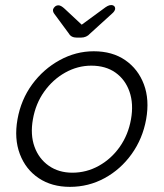

<svg xmlns="http://www.w3.org/2000/svg" viewBox="-20 -725 644 755"><path d="M554.7 -255.9Q541 -179.7 497.6 -119.1Q454.1 -58.6 391.1 -24.4Q328.1 9.8 254.9 9.8Q183.6 9.8 132.3 -24.4Q81.1 -58.6 58.1 -119.1Q35.2 -179.7 48.8 -255.9Q62.5 -333 106.4 -393.1Q150.4 -453.1 214.4 -488.3Q278.3 -523.4 348.6 -523.4Q421.9 -523.4 472.7 -488.3Q523.4 -453.1 545.9 -393.1Q568.4 -333 554.7 -255.9ZM495.1 -255.9Q505.9 -316.4 489.3 -364.3Q472.7 -412.1 434.1 -439.5Q395.5 -466.8 338.9 -466.8Q285.2 -466.8 236.3 -439.5Q187.5 -412.1 153.8 -364.7Q120.1 -317.4 109.4 -255.9Q98.6 -195.3 115.7 -147.9Q132.8 -100.6 171.9 -73.2Q210.9 -45.9 264.6 -45.9Q320.3 -45.9 369.1 -73.2Q418 -100.6 451.2 -147.9Q484.4 -195.3 495.1 -255.9ZM282.2 -577.1Q259.8 -577.1 251 -592.8L193.4 -670.9Q187.5 -678.7 188.5 -687.5Q190.4 -694.3 196.3 -699.2Q202.1 -704.1 210 -704.1Q219.7 -704.1 234.4 -690.4L306.6 -623L292 -621.1L386.7 -690.4Q395.5 -697.3 402.8 -701.2Q410.2 -705.1 417 -705.1Q424.8 -705.1 429.2 -700.7Q433.6 -696.3 432.6 -688.5Q431.6 -684.6 428.7 -680.2Q425.8 -675.8 419.9 -670.9L334 -592.8Q320.3 -577.1 297.9 -577.1Z"/></svg>

Font: Quicksand
Style: Italic
Weight: 400
Designer: Andrew Paglinawan
Foundry: Andrew Paglinawan
Version: Version 3.006